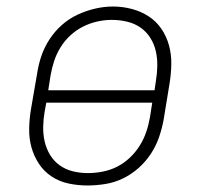

<svg xmlns="http://www.w3.org/2000/svg" viewBox="-20 -561 640 589"><path d="M248 8Q219 8 190.5 2Q162 -4 138.5 -19.5Q115 -35 99.5 -58.5Q84 -82 76.5 -109Q69 -136 69.5 -166Q70 -196 75 -226L94 -336Q98 -363 107 -389.5Q116 -416 132 -440.5Q148 -465 170 -484.5Q192 -504 218 -516Q244 -528 271.5 -534.5Q299 -541 327 -541Q356 -541 384.5 -533.5Q413 -526 436.5 -510.5Q460 -495 475.5 -472Q491 -449 498.5 -421.5Q506 -394 505.5 -364Q505 -334 500 -304L482 -194Q477 -167 468 -140.5Q459 -114 443 -89.5Q427 -65 405 -45.5Q383 -26 357 -13.5Q331 -1 303 3.5Q275 8 248 8ZM454 -284 458 -311Q462 -334 462.5 -358Q463 -382 458 -404Q453 -426 441 -445Q429 -464 411 -476.5Q393 -489 370 -494.5Q347 -500 323 -500Q301 -500 278.5 -495Q256 -490 235 -479.5Q214 -469 196 -452.5Q178 -436 165.5 -415.5Q153 -395 146 -373.5Q139 -352 135 -329L128 -284ZM249 -30Q272 -30 295 -34.5Q318 -39 339 -49.5Q360 -60 378 -77Q396 -94 408.5 -114Q421 -134 428.5 -156Q436 -178 440 -201L447 -246H122L117 -219Q113 -196 112.5 -172.5Q112 -149 117 -127Q122 -105 133.5 -86Q145 -67 163 -54Q181 -41 203.5 -35.5Q226 -30 249 -30Z"/></svg>

Font: Iosevka Curly Slab XLtExObl
Style: Regular
Weight: 200
Width: 7
Italic angle: -9°
Monospace: yes
Designer: Belleve Invis
Foundry: Belleve Invis
Version: Version 11.0.0; ttfautohint (v1.8.3)